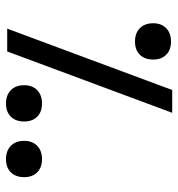

<svg xmlns="http://www.w3.org/2000/svg" viewBox="3 -593 594 640"><g transform="rotate(90 300.0 -273.0)"><path d="M280 -550H356L151.5 0H75.5ZM57.5 -486.5Q57.5 -514 74 -530Q90.5 -546 118.5 -546Q146.5 -546 162.5 -530Q178.5 -514 178.5 -486.5Q178.5 -458.5 162.5 -442.2Q146.5 -426 118.5 -426Q90.5 -426 74 -442.2Q57.5 -458.5 57.5 -486.5ZM449.5 -56.5Q449.5 -84 466 -100Q482.5 -116 510.5 -116Q538.5 -116 554.5 -100Q570.5 -84 570.5 -56.5Q570.5 -28.5 554.5 -12.2Q538.5 4 510.5 4Q482.5 4 466 -12.2Q449.5 -28.5 449.5 -56.5ZM264 -56.5Q264 -84 280.5 -100Q297 -116 325 -116Q353 -116 369 -100Q385 -84 385 -56.5Q385 -28.5 369 -12.2Q353 4 325 4Q297 4 280.5 -12.2Q264 -28.5 264 -56.5Z"/></g></svg>

Font: JuliaMono
Style: Regular
Weight: 400
Monospace: yes
Designer: cormullion
Foundry: corm
Version: Version 0.055; ttfautohint (v1.8.4)